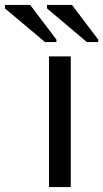

<svg xmlns="http://www.w3.org/2000/svg" viewBox="-103 -756 417 776"><path d="M95 0V-528H183V0ZM248 -586 87 -722V-736H188L294 -596V-586ZM79 -586 -83 -722V-736H19L125 -596V-586Z"/></svg>

Font: Libra Sans
Style: Regular
Weight: 400
Foundry: Context Ltd
Version: Version 1.000; ttfautohint (v1.3)